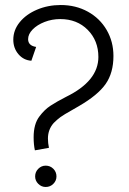

<svg xmlns="http://www.w3.org/2000/svg" viewBox="-20 -732 512 765"><path d="M114 -185Q114 -238 137 -268Q157 -295 181.5 -311Q206 -327 243 -346Q372 -409 372 -505Q372 -570 329.5 -613Q287 -656 220 -656Q187 -656 157.5 -644.5Q128 -633 110 -614.5Q92 -596 92 -576Q92 -550 124 -545L105 -490Q74 -492 53.5 -516Q33 -540 33 -574Q33 -612 58.5 -643.5Q84 -675 127.5 -693.5Q171 -712 222 -712Q282 -712 330 -685.5Q378 -659 405 -612.5Q432 -566 432 -509Q432 -442 401 -397.5Q370 -353 294 -309L268 -294Q234 -275 221 -265.5Q208 -256 194 -242Q171 -216 171 -180Q171 -162 175 -143L119 -133Q114 -156 114 -185ZM120 -29Q120 -47 132.5 -59.5Q145 -72 162 -72Q180 -72 192.5 -59.5Q205 -47 205 -29Q205 -12 192.5 0.5Q180 13 162 13Q145 13 132.5 0.5Q120 -12 120 -29Z"/></svg>

Font: Bellota Text
Style: Regular
Weight: 400
Designer: Kemie Guaida
Foundry: Kemie Guaida
Version: Version 4.001